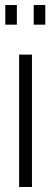

<svg xmlns="http://www.w3.org/2000/svg" viewBox="-20 -743 202 763"><path d="M56 0V-526H107V0ZM1 -645V-723H47V-645ZM114 -645V-723H160V-645Z"/></svg>

Font: Archivo ExtraCondensed ExtraLight
Style: Regular
Weight: 250
Width: 2
Designer: Hector Gatti
Foundry: Omnibus-Type
Version: Version 2.001